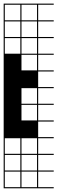

<svg xmlns="http://www.w3.org/2000/svg" viewBox="-20 -747 313 1046"><path d="M272.7 278.8H0V187.9H6.1V272.7H90.9V187.9H97V272.7H181.8V187.9H0V-727.3H272.7V-721.2H187.9V-636.4H272.7V-630.3H187.9V-545.5H272.7V-539.4H187.9V-454.5H272.7V-448.5H187.9V-363.6H272.7V-357.6H187.9V-272.7H272.7V-266.7H187.9V-181.8H272.7V-175.8H187.9V-90.9H272.7V-84.8H187.9V0H272.7V6.1H187.9V90.9H272.7V97H187.9V181.8H272.7V187.9H187.9V272.7H272.7ZM90.9 -636.4V-721.2H6.1V-636.4ZM97 -636.4H181.8V-721.2H97ZM97 -545.5H181.8V-630.3H97ZM6.1 -545.5H90.9V-630.3H6.1ZM97 -454.5H181.8V-539.4H97ZM6.1 -454.5H90.9V-539.4H6.1ZM97 -363.6H181.8V-448.5H97ZM97 -181.8H181.8V-266.7H97ZM97 -90.9H181.8V-175.8H97ZM97 90.9H181.8V6.1H97ZM6.1 90.9H90.9V6.1H6.1ZM97 181.8H181.8V97H97ZM6.1 181.8H90.9V97H6.1Z"/></svg>

Font: Micro 5 Charted
Style: Regular
Weight: 400
Designer: Sarah Cadigan-Fried
Version: Version 1.000; ttfautohint (v1.8.4.7-5d5b)